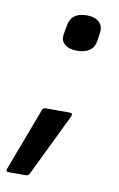

<svg xmlns="http://www.w3.org/2000/svg" viewBox="-111 -521 434 698"><g transform="rotate(10 106.0 -172.5)"><path d="M138 -345Q109 -345 93 -359Q77 -373 82 -398L87 -427Q91 -453 107.5 -465.5Q124 -478 153 -478Q183 -478 199 -462.5Q215 -447 210 -421L206 -392Q198 -345 138 -345ZM-29 133Q-41 133 -36 121L51 -110Q54 -119 63 -119H152Q166 -119 160 -106L48 125Q44 133 35 133Z"/></g></svg>

Font: Sofia Sans SemiBold
Style: Italic
Weight: 600
Italic angle: -9°
Designer: Botio Nikoltchev, Ani Petrova
Foundry: lettersoup
Version: Version 4.100-B